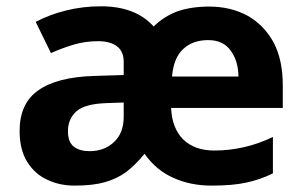

<svg xmlns="http://www.w3.org/2000/svg" viewBox="-20 -577 957 607"><path d="M641.1 -556.2Q709.5 -556.2 762.7 -527.3Q814.5 -498 844.7 -443.4Q874 -387.7 874 -308.1V-235.8H521Q523.4 -172.9 558.6 -136.7Q595.2 -101.1 657.2 -101.1Q753.9 -101.1 842.8 -144V-28.8Q801.8 -8.8 757.8 0.5Q714.8 9.8 648.9 9.8Q581.5 9.8 527.3 -15.1Q472.7 -39.6 437 -90.8Q409.2 -56.6 378.9 -33.2Q348.6 -11.2 311 -1Q273.9 9.8 215.8 9.8Q168 9.8 129.4 -8.8Q90.3 -26.4 65.9 -65.4Q42 -104 42 -163.1Q42 -250 101.1 -291.5Q160.6 -333.5 277.8 -336.9L371.1 -339.8V-380.9Q371.1 -415 349.6 -430.7Q328.1 -446.8 290 -446.8Q251 -446.8 214.8 -436.5Q175.8 -424.8 141.1 -409.2L92.8 -507.8Q137.2 -531.2 189 -543.9Q242.2 -557.1 298.8 -557.1Q408.7 -557.1 465.8 -493.2Q497.1 -524.4 540.5 -541Q584.5 -556.2 641.1 -556.2ZM638.2 -450.2Q588.9 -450.2 559.1 -421.9Q528.8 -394 523.9 -335H733.9Q733.4 -384.3 709 -417.5Q685.1 -450.2 638.2 -450.2ZM315.9 -251Q247.6 -248.5 221.7 -225.1Q194.8 -201.2 194.8 -162.1Q194.8 -127.9 213.4 -113.3Q231.9 -99.1 263.2 -99.1Q309.6 -99.1 339.8 -127.4Q371.1 -155.8 371.1 -208V-252.9Z"/></svg>

Font: Droid Sans Thai
Style: Bold
Weight: 700
Designer: Steve Matteson
Foundry: Ascender Corporation
Version: Version 1.00